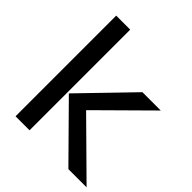

<svg xmlns="http://www.w3.org/2000/svg" viewBox="-225 -987 1133 1133"><g transform="rotate(45 341.5 -420.0)"><path d="M683 0H531L217 -318L519 -630H672L360 -321V-319ZM207 0H90V-840H207Z"/></g></svg>

Font: Sinkin Sans 500 Medium
Style: 500 Medium
Weight: 500
Designer: Keith Bates
Foundry: K-Type
Version: Sinkin Sans (version 1.0)  by Keith Bates   •   © 2014   www